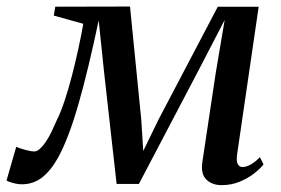

<svg xmlns="http://www.w3.org/2000/svg" viewBox="-50 -542 839 573"><path d="M611 10.5Q583 10.5 565.8 -6.2Q548.5 -23 554 -59L593.5 -322L620.5 -482.5L543.5 -334L364.5 7H298L260.5 -327.5L244.5 -481Q229 -408 214 -345.5Q199 -283 184.2 -231.5Q169.5 -180 154.2 -140Q139 -100 123.5 -72Q102 -33 75.8 -12.5Q49.5 8 14.5 8Q6.5 8 -3.2 6Q-13 4 -20.8 1.2Q-28.5 -1.5 -30.5 -3.5L-1.5 -104Q2 -102 12 -98.8Q22 -95.5 33.5 -92.8Q45 -90 52 -90Q60.5 -90 69.2 -98Q78 -106 87 -119.2Q96 -132.5 104.2 -149.8Q112.5 -167 120.5 -185.5Q131.5 -207.5 143 -242Q154.5 -276.5 165 -317.2Q175.5 -358 184.2 -398.2Q193 -438.5 198.5 -471L110.5 -495.5L115 -522L338 -522.5L371.5 -186L377.5 -91.5L423.5 -186L600 -522H722L657.5 -80.5Q656 -69.5 657 -61.2Q658 -53 662.5 -48.2Q667 -43.5 674 -43.5Q684.5 -43.5 698.2 -51Q712 -58.5 725.5 -73L736.5 -51.5Q727.5 -39.5 709.2 -25Q691 -10.5 666 0Q641 10.5 611 10.5Z"/></svg>

Font: Merriweather 96pt
Style: Italic
Weight: 400
Italic angle: -7.8°
Version: Version 2.101